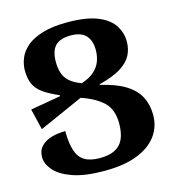

<svg xmlns="http://www.w3.org/2000/svg" viewBox="-109 -817 845 920"><g transform="rotate(-15 313.5 -357.0)"><path d="M381 -394Q459 -376 505 -347Q551 -318 571 -278.5Q591 -239 591 -189Q591 -131 558 -86Q525 -41 460 -15.5Q395 10 297 10Q200 10 139.5 -11.5Q79 -33 51.5 -65.5Q24 -98 24 -130Q24 -164 44 -184.5Q64 -205 95.5 -214Q127 -223 164 -223Q164 -164 176 -126.5Q188 -89 216 -72Q244 -55 292 -55Q338 -55 367 -70Q396 -85 409.5 -115.5Q423 -146 423 -192Q423 -262 384 -298.5Q345 -335 276 -358L58 -261L33 -365L183 -391V-396Q134 -417 105 -438Q76 -459 64 -486.5Q52 -514 52 -554Q52 -584 64.5 -614.5Q77 -645 106 -669.5Q135 -694 184.5 -709Q234 -724 307 -724Q401 -724 456 -702Q511 -680 535.5 -643Q560 -606 560 -561Q560 -525 544.5 -494.5Q529 -464 490.5 -439.5Q452 -415 381 -397ZM206 -554Q206 -525 213.5 -500.5Q221 -476 241.5 -457Q262 -438 300 -424Q342 -438 365 -459.5Q388 -481 397 -507Q406 -533 406 -561Q406 -607 382.5 -633Q359 -659 307 -659Q279 -659 259.5 -652Q240 -645 228.5 -632Q217 -619 211.5 -599.5Q206 -580 206 -554Z"/></g></svg>

Font: Noto Serif Armenian
Style: Regular
Weight: 400
Designer: Monotype Design Team
Foundry: Monotype Imaging Inc.
Version: Version 2.007